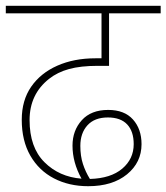

<svg xmlns="http://www.w3.org/2000/svg" viewBox="-20 -642 574 662"><path d="M284 0Q218 0 166 -27Q114 -54 84.5 -105.5Q55 -157 55 -229Q55 -296 87.5 -343Q120 -390 177.5 -415.5Q235 -441 309 -441H330V-596H0V-622H534V-596H356V-415H317Q258 -415 218 -404Q178 -393 149 -370Q82 -317 82 -228Q82 -134 133 -83Q184 -32 261 -26Q230 -82 230 -140Q230 -192 262 -227.5Q294 -263 353 -263Q409 -263 438.5 -230Q468 -197 468 -145Q468 -82 418 -41Q368 0 284 0ZM257 -139Q257 -104 266 -76.5Q275 -49 290 -25Q362 -27 401.5 -60.5Q441 -94 441 -145Q441 -189 418.5 -213Q396 -237 352 -237Q306 -237 281.5 -210Q257 -183 257 -139Z"/></svg>

Font: Noto Sans Thin
Style: Italic
Weight: 100
Italic angle: -12°
Designer: Monotype Design Team
Foundry: Monotype Imaging Inc.
Version: Version 2.013; ttfautohint (v1.8.4.7-5d5b)